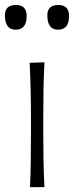

<svg xmlns="http://www.w3.org/2000/svg" viewBox="-25 -765 302 785"><path d="M97.7 0Q100.1 -57.1 100.8 -110.1Q101.6 -163.1 101.6 -226.1V-277.3Q101.6 -342.3 100.3 -396.7Q99.1 -451.2 96.2 -508.3L156.7 -510.3Q153.8 -452.6 152.8 -397.7Q151.9 -342.8 151.9 -277.3V-226.1Q151.9 -163.1 152.8 -110.1Q153.8 -57.1 156.7 0ZM212.4 -643.6Q168.5 -643.6 168.5 -702.6Q168.5 -744.6 213.4 -744.6Q257.3 -744.6 257.3 -699.7Q257.3 -643.6 212.4 -643.6ZM39.1 -643.6Q-4.9 -643.6 -4.9 -702.6Q-4.9 -744.6 40.5 -744.6Q84 -744.6 84 -699.7Q84 -643.6 39.1 -643.6Z"/></svg>

Font: Pinar DS1-Light
Style: Regular
Weight: 300
Designer: Amin Abedi
Version: Version 2.000